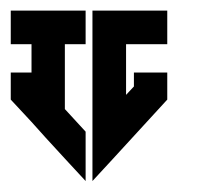

<svg xmlns="http://www.w3.org/2000/svg" viewBox="-20 -360 392 357"><path d="M151.9 -340.3V-277.8V-115.2V-23.4L188 -62.5L291 -174.8V-225.1H229V-199.2L214.4 -183.6V-277.8H291V-340.3H214.4ZM0 -340.3V-277.8H38.6V-225.1H0V-174.8L38.6 -133.3L43 -128.4L64.9 -104L103 -62.5L139.2 -23.4V-115.2L100.6 -157.2V-277.8H139.2V-340.3Z"/></svg>

Font: Oshawa
Style: Regular
Weight: 400
Designer: Sadat Fauzi
Foundry: Intuisi Creative
Version: Version 001.000